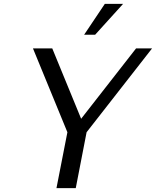

<svg xmlns="http://www.w3.org/2000/svg" viewBox="-20 -976 809 996"><path d="M618.7 -956.1 473.6 -795.9H416.5L523.9 -956.1ZM373 0H272.9L329.6 -290L150.9 -725.1H251L400.9 -359.9L686 -725.1H769L429.2 -290Z"/></svg>

Font: Aurulent Sans
Style: Italic
Weight: 400
Italic angle: -11°
Version: Version 2007.05.04